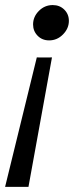

<svg xmlns="http://www.w3.org/2000/svg" viewBox="-41 -558 292 754"><path d="M163.1 -332.5 70.8 175.8H-21L103.5 -332.5Q118.2 -332.5 133.1 -332.3Q147.9 -332 163.1 -332.5ZM166 -538.1Q193.4 -538.1 211.4 -520.3Q229.5 -502.4 229.5 -476.1Q229.5 -446.3 206.5 -422.9Q183.6 -399.4 151.9 -399.4Q124.5 -399.4 106.7 -417.7Q88.9 -436 88.9 -461.9Q88.9 -492.2 111.6 -515.1Q134.3 -538.1 166 -538.1Z"/></svg>

Font: Schibsted Grotesk
Style: Italic
Weight: 400
Italic angle: -12°
Designer: Bakken & Baeck AS, Henrik Kongsvoll
Foundry: Schibsted ASA
Version: Version 1.100; ttfautohint (v1.8.4.7-5d5b);gftools[0.9.25]